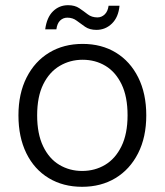

<svg xmlns="http://www.w3.org/2000/svg" viewBox="-20 -707 634 739"><path d="M296 12Q223 12 167.5 -21.5Q112 -55 81.5 -117Q51 -179 51 -263Q51 -347 82.5 -409Q114 -471 169.5 -504.5Q225 -538 298 -538Q371 -538 426 -504.5Q481 -471 512 -409Q543 -347 543 -263Q543 -179 511.5 -117Q480 -55 424.5 -21.5Q369 12 296 12ZM296 -49Q345 -49 384.5 -72.5Q424 -96 447.5 -144Q471 -192 471 -263Q471 -335 448 -382.5Q425 -430 386 -453.5Q347 -477 298 -477Q250 -477 210 -453.5Q170 -430 146.5 -382.5Q123 -335 123 -263Q123 -192 146 -144Q169 -96 208.5 -72.5Q248 -49 296 -49ZM351 -592Q325 -592 307.5 -604Q290 -616 275 -627.5Q260 -639 239 -639Q223 -639 211.5 -628Q200 -617 197 -594H154Q160 -640 184 -663.5Q208 -687 242 -687Q268 -687 285 -675.5Q302 -664 317.5 -652Q333 -640 355 -640Q371 -640 383 -651.5Q395 -663 398 -685H440Q436 -641 411 -616.5Q386 -592 351 -592Z"/></svg>

Font: DM Sans 9pt Light
Style: Regular
Weight: 300
Version: Version 4.004;gftools[0.9.30]